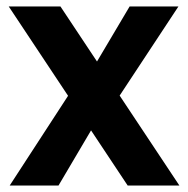

<svg xmlns="http://www.w3.org/2000/svg" viewBox="-20 -574 582 594"><path d="M7 -554H167L535 0H375ZM292 -222 161 0H10L224 -329ZM253 -338 381 -554H532L319 -231Z"/></svg>

Font: Parkinsans SemiBold
Style: Regular
Weight: 600
Designer: Red Stone, Indian Type Foundry
Foundry: Indian Type Foundry
Version: Version 1.000